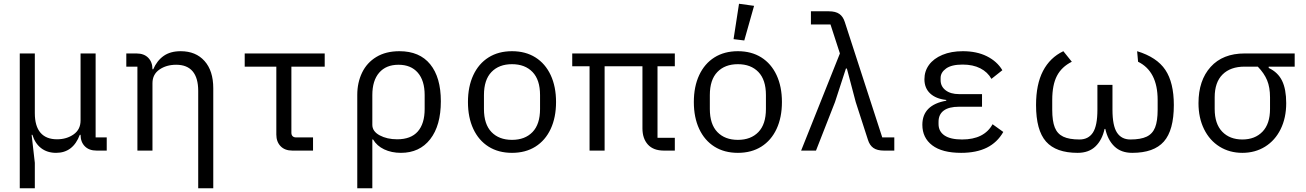

<svg xmlns="http://www.w3.org/2000/svg" viewBox="-20 -800 6940 1020"><path d="M85 200V-516H165V-199Q165 -130 195 -95Q225 -60 283 -60Q334 -60 371 -86Q408 -112 408 -160V-516H488V-70H547V0H493Q453 0 430.5 -23Q408 -46 408 -84H404Q368 12 278 12Q231 12 198.5 -13Q166 -38 152 -84H148L165 65V200Z M710 0V-446H651V-516H705Q745 -516 767.5 -493Q790 -470 790 -432H794Q814 -478 849.5 -503Q885 -528 940 -528Q1020 -528 1066.5 -476Q1113 -424 1113 -331V200H1033V-317Q1033 -386 1003.5 -421Q974 -456 916 -456Q864 -456 827 -430.5Q790 -405 790 -358V0Z M1533 0Q1493 0 1470.5 -23.5Q1448 -47 1448 -85V-446H1280V-516H1705V-446H1528V-95Q1528 -83 1534.5 -76.5Q1541 -70 1553 -70H1643V0Z M1878 -296Q1878 -361 1903.5 -414Q1929 -467 1979.5 -497.5Q2030 -528 2102 -528Q2209 -528 2265.5 -458.5Q2322 -389 2322 -262Q2322 -133 2265.5 -60.5Q2209 12 2110 12Q2060 12 2021 -6.5Q1982 -25 1962 -59H1958V200H1878ZM2236 -221V-295Q2236 -372 2199.5 -414Q2163 -456 2097 -456Q2031 -456 1994.5 -414Q1958 -372 1958 -295V-137Q1958 -102 1997 -81Q2036 -60 2090 -60Q2163 -60 2199.5 -101.5Q2236 -143 2236 -221Z M2466 -258Q2466 -340 2494.5 -401Q2523 -462 2575.5 -495Q2628 -528 2700 -528Q2772 -528 2824.5 -495Q2877 -462 2905.5 -401Q2934 -340 2934 -258Q2934 -176 2905.5 -115Q2877 -54 2824.5 -21Q2772 12 2700 12Q2628 12 2575.5 -21Q2523 -54 2494.5 -115Q2466 -176 2466 -258ZM2849 -221V-295Q2849 -376 2809 -417.5Q2769 -459 2700 -459Q2631 -459 2591 -417.5Q2551 -376 2551 -295V-221Q2551 -140 2591 -98.5Q2631 -57 2700 -57Q2769 -57 2809 -98.5Q2849 -140 2849 -221Z M3112 -448H3020V-516H3565V-448H3473V-68H3565V0H3507Q3451 0 3422 -32Q3393 -64 3393 -118V-448H3192V0H3112Z M3666 -258Q3666 -340 3694.5 -401Q3723 -462 3775.5 -495Q3828 -528 3900 -528Q3972 -528 4024.5 -495Q4077 -462 4105.5 -401Q4134 -340 4134 -258Q4134 -176 4105.5 -115Q4077 -54 4024.5 -21Q3972 12 3900 12Q3828 12 3775.5 -21Q3723 -54 3694.5 -115Q3666 -176 3666 -258ZM4049 -221V-295Q4049 -376 4009 -417.5Q3969 -459 3900 -459Q3831 -459 3791 -417.5Q3751 -376 3751 -295V-221Q3751 -140 3791 -98.5Q3831 -57 3900 -57Q3969 -57 4009 -98.5Q4049 -140 4049 -221ZM3877 -592 3906 -780 3986 -769 3934 -585Z M4392 -670H4288V-740H4383Q4419 -740 4439 -726Q4459 -712 4468 -683L4667 -70H4731V0H4676Q4640 0 4620 -14Q4600 -28 4591 -57L4526 -258L4479 -436H4474L4416 -258L4315 0H4236L4442 -516Z M5310 -99Q5278 -43 5222.5 -15.5Q5167 12 5086 12Q4985 12 4932.5 -28Q4880 -68 4880 -137Q4880 -190 4912 -222Q4944 -254 5007 -265V-269Q4952 -275 4921.5 -303.5Q4891 -332 4891 -379Q4891 -422 4915.5 -455.5Q4940 -489 4986.5 -508.5Q5033 -528 5095 -528Q5169 -528 5223 -501Q5277 -474 5305 -427L5247 -381Q5227 -417 5188 -437Q5149 -457 5094 -457Q5035 -457 5006 -436Q4977 -415 4977 -386V-374Q4977 -341 5003.5 -320.5Q5030 -300 5075 -300H5197V-233H5075Q5021 -233 4993.5 -212.5Q4966 -192 4966 -153V-141Q4966 -102 4997.5 -80.5Q5029 -59 5091 -59Q5150 -59 5190.5 -79.5Q5231 -100 5253 -140Z M5890 -217Q5890 -132 5914 -95.5Q5938 -59 5985 -59Q6040 -59 6071.5 -74Q6103 -89 6116.5 -123Q6130 -157 6130 -217V-269Q6130 -421 6026 -472L6021 -528Q6126 -496 6171 -428.5Q6216 -361 6216 -242Q6216 -108 6163 -48Q6110 12 5995 12Q5936 12 5900.5 -22Q5865 -56 5852 -115H5848Q5835 -56 5799.5 -22Q5764 12 5705 12Q5590 12 5537 -48Q5484 -108 5484 -242Q5484 -352 5521 -423Q5558 -494 5629 -528L5674 -472Q5620 -445 5595 -397Q5570 -349 5570 -269V-217Q5570 -157 5583.5 -123Q5597 -89 5628.5 -74Q5660 -59 5715 -59Q5762 -59 5786 -95.5Q5810 -132 5810 -217V-349H5890Z M6720 -446V-439Q6769 -416 6791 -371Q6813 -326 6813 -252Q6813 -174 6783.5 -114Q6754 -54 6701 -21Q6648 12 6580 12Q6512 12 6459 -21Q6406 -54 6376.5 -114Q6347 -174 6347 -252Q6347 -373 6411.5 -444.5Q6476 -516 6592 -516H6858V-446ZM6592 -446Q6517 -446 6475 -404.5Q6433 -363 6433 -283V-221Q6433 -142 6473 -100.5Q6513 -59 6580 -59Q6647 -59 6687 -100.5Q6727 -142 6727 -221V-283Q6727 -336 6711.5 -373.5Q6696 -411 6662 -446Z"/></svg>

Font: iA Writer Duo V
Style: Regular
Weight: 400
Designer: Mike Abbink, Paul van der Laan, Pieter van Rosmalen, Oliver Reichenstein
Foundry: Information Architects Inc.
Version: Version 2.000